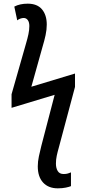

<svg xmlns="http://www.w3.org/2000/svg" viewBox="-20 -787 474 1047"><path d="M295 240Q244 240 215 208.5Q186 177 186 120Q186 94 192 66Q198 38 205 10L278 -270L43 -199V-273L122 -550Q130 -577 135 -600.5Q140 -624 140 -645Q140 -666 131.5 -677.5Q123 -689 109 -689Q101 -689 91 -685.5Q81 -682 74 -676L58 -751Q88 -767 131 -767Q183 -767 209 -736Q235 -705 235 -653Q235 -625 228.5 -595Q222 -565 212 -532L151 -314L389 -386V-313L302 13Q294 41 289.5 62Q285 83 285 105Q285 130 295 146Q305 162 327 162Q341 162 350.5 159Q360 156 367 153V228Q358 232 339 236Q320 240 295 240Z"/></svg>

Font: Avrile Sans Condensed Medium
Style: Regular
Weight: 500
Width: 3
Designer: Monotype Design Team
Foundry: Monotype Imaging Inc.
Version: Version 2.001;September 10, 2019;FontCreator 11.5.0.2425 64-